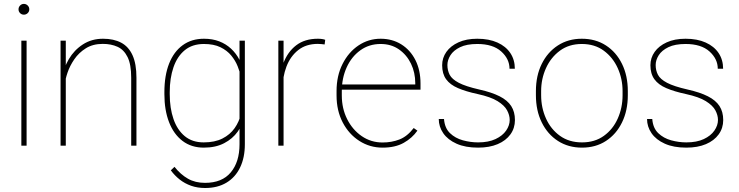

<svg xmlns="http://www.w3.org/2000/svg" viewBox="-20 -733 3720 966"><path d="M100.1 -713.4Q111.3 -713.4 119.4 -705.3Q127.4 -697.3 127.4 -686Q127.4 -674.8 119.4 -667Q111.3 -659.2 100.1 -659.2Q88.9 -659.2 81.1 -667Q73.2 -674.8 73.2 -686Q73.2 -697.3 81.1 -705.3Q88.9 -713.4 100.1 -713.4ZM113.8 0H87.4V-528.3H113.8Z M311 0H284.7V-528.3H311V-415.5ZM292.5 -337.4Q299.3 -389.6 326.2 -435.3Q353 -481 397 -509.5Q440.9 -538.1 498.5 -538.1Q552.2 -538.1 589.6 -518.3Q627 -498.5 646.7 -455.3Q666.5 -412.1 666.5 -341.8V0H640.1V-341.8Q640.1 -409.2 621.8 -446Q603.5 -482.9 571.3 -497.6Q539.1 -512.2 497.1 -512.2Q447.3 -512.2 411.9 -490Q376.5 -467.8 353.8 -434.6Q331.1 -401.4 319.6 -367.2Q308.1 -333 306.6 -309.6Z M1012.2 212.9Q973.6 212.9 941.7 201.7Q909.7 190.4 884 170.2Q858.4 149.9 839.4 124L857.9 106.4Q888.7 145 925.5 166Q962.4 187 1011.2 187Q1097.2 187 1141.1 134.3Q1185.1 81.5 1185.1 -7.3V-412.1V-528.3H1211.9V-7.3Q1211.9 60.1 1188 109.6Q1164.1 159.2 1119.4 186Q1074.7 212.9 1012.2 212.9ZM1005.4 9.8Q942.9 9.8 898.4 -23.9Q854 -57.6 830.6 -118.2Q807.1 -178.7 807.1 -259.3V-269.5Q807.1 -353 830.8 -413.1Q854.5 -473.1 899.2 -505.6Q943.8 -538.1 1006.3 -538.1Q1049.3 -538.1 1083.3 -524.9Q1117.2 -511.7 1142.6 -488Q1168 -464.4 1184.6 -432.6Q1201.2 -400.9 1210 -363.8V-148.4Q1201.7 -106.9 1176 -70.8Q1150.4 -34.7 1107.7 -12.5Q1064.9 9.8 1005.4 9.8ZM1004.9 -16.6Q1060.5 -16.6 1099.1 -36.1Q1137.7 -55.7 1160.6 -88.4Q1183.6 -121.1 1192.4 -160.6V-346.2Q1187 -370.6 1175.8 -399.2Q1164.6 -427.7 1143.6 -453.4Q1122.6 -479 1089.1 -495.4Q1055.7 -511.7 1005.9 -511.7Q947.8 -511.7 909.7 -480.5Q871.6 -449.2 852.8 -394.5Q834 -339.8 834 -269.5V-259.3Q834 -189 852.8 -134.3Q871.6 -79.6 909.4 -48.1Q947.3 -16.6 1004.9 -16.6Z M1406.7 0H1380.4V-528.3H1406.7V-436.5ZM1613.3 -509.3Q1605.5 -510.3 1596.9 -511.2Q1588.4 -512.2 1579.1 -512.2Q1520 -512.2 1480.5 -481Q1440.9 -449.7 1421.1 -397.7Q1401.4 -345.7 1401.4 -283.2L1383.8 -281.7Q1383.8 -356 1405.3 -413.8Q1426.8 -471.7 1470 -504.9Q1513.2 -538.1 1579.1 -538.1Q1591.3 -538.1 1600.6 -536.6Q1609.9 -535.2 1616.2 -532.7Z M1904.8 9.8Q1840.8 9.8 1788.1 -23.9Q1735.4 -57.6 1704.3 -116.9Q1673.3 -176.3 1673.3 -252.9V-274.4Q1673.3 -351.6 1703.4 -411.1Q1733.4 -470.7 1783.7 -504.4Q1834 -538.1 1895 -538.1Q1953.6 -538.1 1999 -509.8Q2044.4 -481.4 2070.1 -430.7Q2095.7 -379.9 2095.7 -312.5V-281.7H1690.4V-308.1H2069.3V-314.5Q2069.3 -367.7 2047.9 -412.4Q2026.4 -457 1987.3 -484.4Q1948.2 -511.7 1895 -511.7Q1836.9 -511.7 1792.7 -479.7Q1748.5 -447.8 1724.1 -393.8Q1699.7 -339.8 1699.7 -274.4V-252.9Q1699.7 -187 1726.8 -133.3Q1753.9 -79.6 1800.3 -47.9Q1846.7 -16.1 1904.8 -16.1Q1950.2 -16.1 1989.5 -31.2Q2028.8 -46.4 2061.5 -88.9L2080.1 -75.7Q2053.7 -38.1 2011 -14.2Q1968.3 9.8 1904.8 9.8Z M2385.3 9.8Q2321.3 9.8 2277.1 -10Q2232.9 -29.8 2210.2 -62.7Q2187.5 -95.7 2187.5 -134.3H2213.9Q2217.3 -88.9 2243.9 -63.2Q2270.5 -37.6 2308.8 -27.1Q2347.2 -16.6 2385.3 -16.6Q2437.5 -16.6 2472.9 -33.2Q2508.3 -49.8 2526.4 -75.9Q2544.4 -102.1 2544.4 -129.4Q2544.4 -153.3 2531.2 -178Q2518.1 -202.6 2483.4 -224.1Q2448.7 -245.6 2383.3 -259.8Q2324.2 -272.5 2284.4 -289.6Q2244.6 -306.6 2224.6 -334.2Q2204.6 -361.8 2204.6 -404.8Q2204.6 -441.9 2225.8 -471.9Q2247.1 -502 2286.6 -520Q2326.2 -538.1 2381.3 -538.1Q2440.4 -538.1 2482.7 -519Q2524.9 -500 2547.6 -466.1Q2570.3 -432.1 2570.3 -387.2H2543.5Q2543.5 -436.5 2501.7 -474.1Q2460 -511.7 2381.3 -511.7Q2328.1 -511.7 2294.9 -495.6Q2261.7 -479.5 2246.3 -455.1Q2231 -430.7 2231 -405.8Q2231 -378.9 2242.4 -356.7Q2253.9 -334.5 2288.3 -316.4Q2322.8 -298.3 2391.1 -282.7Q2454.1 -268.6 2493.7 -248.5Q2533.2 -228.5 2552 -199.5Q2570.8 -170.4 2570.8 -128.9Q2570.8 -88.4 2548.1 -56.9Q2525.4 -25.4 2483.9 -7.8Q2442.4 9.8 2385.3 9.8Z M2676.3 -274.4Q2676.3 -352.1 2705.6 -411.4Q2734.9 -470.7 2786.9 -504.4Q2838.9 -538.1 2907.2 -538.1Q2976.6 -538.1 3028.6 -504.4Q3080.6 -470.7 3109.6 -411.4Q3138.7 -352.1 3138.7 -274.4V-253.9Q3138.7 -176.8 3109.6 -117.2Q3080.6 -57.6 3028.8 -23.9Q2977.1 9.8 2908.2 9.8Q2839.4 9.8 2787.1 -23.9Q2734.9 -57.6 2705.6 -117.2Q2676.3 -176.8 2676.3 -253.9ZM2702.6 -253.9Q2702.6 -190.9 2727.1 -136.7Q2751.5 -82.5 2797.4 -49.6Q2843.3 -16.6 2908.2 -16.6Q2972.7 -16.6 3018.3 -49.6Q3064 -82.5 3088.1 -136.7Q3112.3 -190.9 3112.3 -253.9V-274.4Q3112.3 -336.4 3087.9 -390.4Q3063.5 -444.3 3017.8 -478Q2972.2 -511.7 2907.2 -511.7Q2842.8 -511.7 2797.1 -478Q2751.5 -444.3 2727.1 -390.4Q2702.6 -336.4 2702.6 -274.4Z M3433.1 9.8Q3369.1 9.8 3325 -10Q3280.8 -29.8 3258.1 -62.7Q3235.4 -95.7 3235.4 -134.3H3261.7Q3265.1 -88.9 3291.7 -63.2Q3318.4 -37.6 3356.7 -27.1Q3395 -16.6 3433.1 -16.6Q3485.4 -16.6 3520.8 -33.2Q3556.2 -49.8 3574.2 -75.9Q3592.3 -102.1 3592.3 -129.4Q3592.3 -153.3 3579.1 -178Q3565.9 -202.6 3531.2 -224.1Q3496.6 -245.6 3431.2 -259.8Q3372.1 -272.5 3332.3 -289.6Q3292.5 -306.6 3272.5 -334.2Q3252.4 -361.8 3252.4 -404.8Q3252.4 -441.9 3273.7 -471.9Q3294.9 -502 3334.5 -520Q3374 -538.1 3429.2 -538.1Q3488.3 -538.1 3530.5 -519Q3572.8 -500 3595.5 -466.1Q3618.2 -432.1 3618.2 -387.2H3591.3Q3591.3 -436.5 3549.6 -474.1Q3507.8 -511.7 3429.2 -511.7Q3376 -511.7 3342.8 -495.6Q3309.6 -479.5 3294.2 -455.1Q3278.8 -430.7 3278.8 -405.8Q3278.8 -378.9 3290.3 -356.7Q3301.8 -334.5 3336.2 -316.4Q3370.6 -298.3 3439 -282.7Q3502 -268.6 3541.5 -248.5Q3581.1 -228.5 3599.9 -199.5Q3618.7 -170.4 3618.7 -128.9Q3618.7 -88.4 3595.9 -56.9Q3573.2 -25.4 3531.7 -7.8Q3490.2 9.8 3433.1 9.8Z"/></svg>

Font: Heebo Thin
Style: Regular
Weight: 250
Designer: Oded Ezer
Foundry: Ezer Type House
Version: Version 3.100